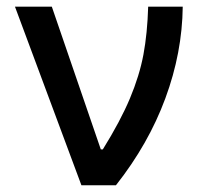

<svg xmlns="http://www.w3.org/2000/svg" viewBox="-20 -550 610 570"><path d="M24.4 -530.3H133.8L279.3 -106.4H285.2Q337.4 -190.4 365.7 -257.8Q394 -325.2 405.8 -387.9Q417.5 -450.7 419.9 -530.3H522.5Q521 -393.6 470.9 -258.1Q420.9 -122.6 324.2 0H221.7Z"/></svg>

Font: Pretendard JP Medium
Style: Regular
Weight: 500
Designer: Base glyphs from Inter by Rasmus Andersson; Hangeul glyphs from Noto Sans CJK(Source Han Sans) by Jang Soo-young and Kan
Foundry: Kil Hyung-jin
Version: Version 1.309